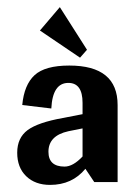

<svg xmlns="http://www.w3.org/2000/svg" viewBox="-20 -513 392 541"><path d="M205.5 -350.5 225.1 -372.8 148.6 -492.9 92.5 -427ZM220.6 -37.4 245.6 0H311.4V-217.1Q311.4 -328.3 175.3 -328.3Q106.8 -328.3 77.4 -301.2Q48 -274 42.7 -217.1L124.6 -207.3Q128.1 -279.4 172.6 -279.4Q212.6 -279.4 212.6 -223.3V-191.3L157.5 -180.6Q87.2 -168.1 57.8 -146.4Q28.5 -124.6 28.5 -82.7Q28.5 -40.9 53.8 -16.5Q79.2 8 121 8Q183.3 8 220.6 -37.4ZM116.5 -85.4Q116.5 -130.8 172.6 -143.2L212.6 -151.2V-72.1Q185.9 -43.6 161.9 -43.6Q116.5 -43.6 116.5 -85.4Z"/></svg>

Font: Gidugu
Style: Regular
Weight: 400
Designer: Purushoth Kumar Guthula
Foundry: Silicon Andhra, USA.
Version: Version 1.0.5; ttfautohint (v1.2.25-373a) -l 7 -r 28 -G 50 -